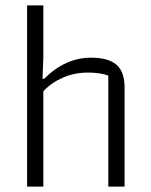

<svg xmlns="http://www.w3.org/2000/svg" viewBox="-20 -689 557 709"><path d="M80 -669H140V-478L137 -398H143Q221 -476 316 -476Q379 -476 409.5 -450.5Q440 -425 440 -366V0H380V-410Q349 -421 305 -421Q255 -421 212.5 -402.5Q170 -384 140 -352V0H80Z"/></svg>

Font: Athiti
Style: Regular
Weight: 400
Designer: CadsonDemak Team
Foundry: CadsonDemak
Version: Version 1.033